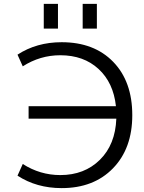

<svg xmlns="http://www.w3.org/2000/svg" viewBox="-20 -957 740 987"><path d="M405 -810V-937H478V-810ZM205 -810V-937H278V-810ZM127 -347V-411H576Q563 -532 486.5 -602.5Q410 -673 290 -673Q186 -673 97 -616L70 -676Q168 -740 297 -740Q464 -740 562 -639Q660 -538 660 -365Q660 -194 561 -92Q462 10 297 10Q168 10 70 -54L97 -114Q186 -57 290 -57Q414 -57 493.5 -135.5Q573 -214 578 -347Z"/></svg>

Font: Mplus 1p
Style: Regular
Weight: 400
Version: Version 1.061